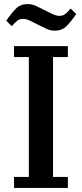

<svg xmlns="http://www.w3.org/2000/svg" viewBox="-20 -925 403 945"><path d="M49 -54H122V-644H49V-698H314V-644H241V-54H314V0H49ZM250 -774Q229 -774 209.5 -783Q190 -792 170 -802Q150 -812 130 -822Q110 -832 94 -832Q78 -832 67.5 -825Q57 -818 38 -796L11 -823Q36 -860 58.5 -882.5Q81 -905 116 -905Q137 -905 156.5 -896Q176 -887 196 -877Q216 -867 236 -857Q256 -847 272 -847Q280 -847 286 -848.5Q292 -850 298 -854Q304 -858 311 -865Q318 -872 328 -883L355 -856Q330 -819 307.5 -796.5Q285 -774 250 -774Z"/></svg>

Font: IBM Plex Serif Medm
Style: Regular
Weight: 500
Designer: Mike Abbink, Paul van der Laan, Pieter van Rosmalen
Foundry: Bold Monday
Version: Version 3.001